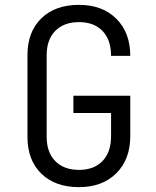

<svg xmlns="http://www.w3.org/2000/svg" viewBox="-20 -760 640 790"><path d="M93 -197V-533Q93 -629 150 -684.5Q207 -740 305 -740Q401 -740 458.5 -683Q516 -626 516 -530H437Q437 -596 402 -632.5Q367 -669 305 -669Q243 -669 207.5 -633Q172 -597 172 -533V-197Q172 -133 207.5 -97Q243 -61 305 -61Q367 -61 402 -97.5Q437 -134 437 -200V-295H282V-366H516V-200Q516 -104 458.5 -47Q401 10 305 10Q207 10 150 -45.5Q93 -101 93 -197Z"/></svg>

Font: JetBrains Mono Semi Light
Style: Regular
Weight: 350
Monospace: yes
Designer: Philipp Nurullin, Konstantin Bulenkov
Foundry: JetBrains
Version: 2.002